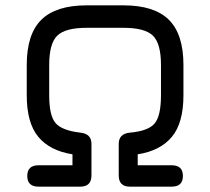

<svg xmlns="http://www.w3.org/2000/svg" viewBox="-20 -698 786 718"><path d="M80 -342V-455Q80 -570 134.5 -624Q189 -678 304 -678H442Q557 -678 611.5 -624Q666 -570 666 -455V-342Q666 -238 622.5 -186Q579 -134 495 -121V-80H622Q664 -80 664 -40Q664 0 622 0H466Q424 0 424 -42V-160Q424 -198 466 -202Q534 -208 558 -236Q582 -264 582 -342V-455Q582 -535 552 -564.5Q522 -594 442 -594H304Q224 -594 194 -564.5Q164 -535 164 -455V-342Q164 -265 188 -237.5Q212 -210 280 -202Q322 -198 322 -160V-42Q322 0 280 0H124Q82 0 82 -40Q82 -80 124 -80H251V-121Q167 -134 123.5 -186Q80 -238 80 -342Z"/></svg>

Font: Jura
Style: Bold
Weight: 700
Designer: Daniel Johnson, Alexei Vanyashin
Foundry: Daniel Johnson
Version: Version 5.103